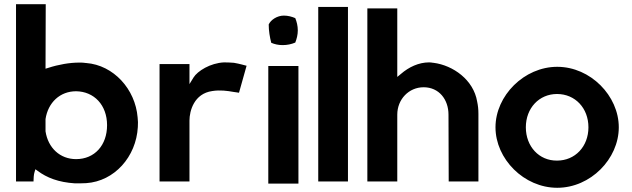

<svg xmlns="http://www.w3.org/2000/svg" viewBox="-20 -881 2998 911"><path d="M56 -20H139C139 -31 140 -54 144 -65L148 -78L159 -70C202 -38 257 -16 336 -11C352 -11 371 -11 389 -12C523 -21 626 -137 634 -278C635 -294 635 -309 633 -324C622 -458 519 -572 389 -582H388C378 -584 367 -584 355 -584C311 -584 258 -575 209 -559L196 -555L197 -861H56ZM196 -258V-316C208 -395 265 -448 341 -448C426 -447 488 -383 488 -287C488 -192 429 -126 341 -126C265 -126 208 -179 196 -258Z M737 -20H879V-309C879 -355 901 -437 987 -449C1024 -455 1059 -450 1087 -445C1097 -444 1105 -442 1114 -441L1150 -569C1137 -572 1119 -578 1090 -583C1077 -584 1060 -585 1043 -585C978 -582 917 -544 898 -513L879 -482V-577H737Z M1253 -10H1396V-568H1253ZM1255 -765C1255 -735 1260 -705 1267 -678C1283 -671 1301 -667 1321 -667C1342 -667 1362 -671 1381 -679C1388 -697 1393 -716 1393 -737C1393 -758 1388 -778 1381 -795C1365 -802 1346 -807 1327 -807C1295 -807 1265 -787 1255 -765Z M1490 -20H1631V-848H1490Z M1723 -20H1865V-337C1865 -410 1920 -467 1990 -467C2063 -467 2108 -409 2108 -337L2109 -20H2250V-341C2250 -363 2248 -380 2244 -399C2227 -502 2130 -571 2037 -583H2036H2035C2030 -584 2023 -585 2016 -585C1967 -585 1920 -563 1882 -530L1865 -516V-841H1723Z M2331 -277C2331 -127 2466 10 2624 10C2782 10 2916 -127 2916 -277C2916 -426 2782 -564 2624 -564C2467 -564 2331 -427 2331 -277ZM2475 -277C2475 -368 2538 -435 2623 -435C2709 -435 2772 -368 2772 -277C2772 -186 2709 -119 2623 -119C2538 -118 2475 -186 2475 -277Z"/></svg>

Font: Rabbid Highway Sign IV
Style: Obl
Weight: 400
Foundry: Cannot Into Space Fonts
Version: Version 0.277